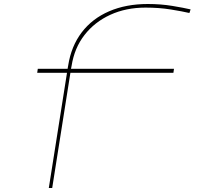

<svg xmlns="http://www.w3.org/2000/svg" viewBox="-20 -730 1074 960"><path d="M332 -366 241 210H224L315 -366H166L169 -386H318L321 -403Q336 -499 388.5 -568Q441 -637 525.5 -673.5Q610 -710 719 -710Q784 -710 841.5 -700.5Q899 -691 933 -683L927 -665Q893 -673 834.5 -682.5Q776 -692 708 -692Q610 -692 531.5 -656Q453 -620 402.5 -555Q352 -490 338 -401L335 -386H850L847 -366Z"/></svg>

Font: Georama Extra Expanded Thin
Style: Italic
Weight: 100
Width: 8
Italic angle: -9°
Designer: Jean-Baptiste Levee
Foundry: Production Type
Version: Version 1.000